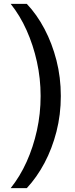

<svg xmlns="http://www.w3.org/2000/svg" viewBox="-20 -854 385 988"><path d="M35 114Q83 54 117 -21.5Q151 -97 170 -183Q189 -269 189 -360Q189 -450 170 -536Q151 -622 117 -698Q83 -774 35 -834H118Q170 -779 209 -705Q248 -631 270.5 -543.5Q293 -456 293 -360Q293 -264 270.5 -176.5Q248 -89 209 -15.5Q170 58 118 114Z"/></svg>

Font: Murecho Thin Medium
Style: Regular
Weight: 500
Version: Version 1.010